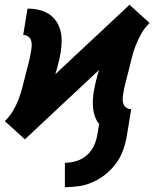

<svg xmlns="http://www.w3.org/2000/svg" viewBox="-35 -566 655 802"><path d="M236 216V114Q251 114 267 111Q283 108 298 101.5Q313 95 326 84Q339 73 348 59.5Q357 46 362.5 31Q368 16 371 0L379 -48Q368 -62 362 -78Q356 -94 354 -112Q352 -130 353 -148.5Q354 -167 357 -185Q361 -208 366.5 -230Q372 -252 379 -274L69 16L27 -22L-15 -60Q5 -79 19 -102.5Q33 -126 42.5 -151Q52 -176 58.5 -201.5Q65 -227 71.5 -252.5Q78 -278 84.5 -303Q91 -328 95 -354Q97 -365 97.5 -376.5Q98 -388 94.5 -398Q91 -408 82 -414Q73 -420 62 -420L80 -530Q104 -530 126.5 -525Q149 -520 167.5 -508.5Q186 -497 199 -478.5Q212 -460 217.5 -438Q223 -416 222.5 -392.5Q222 -369 218 -345Q214 -323 208.5 -300.5Q203 -278 196 -256L506 -546L548 -508L590 -470Q570 -451 556.5 -427.5Q543 -404 533 -379Q523 -354 516.5 -328.5Q510 -303 504 -277.5Q498 -252 491 -227Q484 -202 480 -176Q478 -165 477.5 -153.5Q477 -142 480.5 -132Q484 -122 493 -116Q502 -110 513 -110L495 0Q490 30 480 59Q470 88 451.5 114Q433 140 408 160.5Q383 181 354.5 194Q326 207 295.5 211.5Q265 216 236 216Z"/></svg>

Font: Iosevka Curly Slab XBdExObl
Style: Regular
Weight: 800
Width: 7
Italic angle: -9°
Monospace: yes
Designer: Belleve Invis
Foundry: Belleve Invis
Version: Version 11.1.0; ttfautohint (v1.8.3)